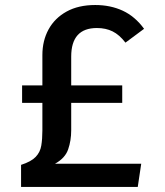

<svg xmlns="http://www.w3.org/2000/svg" viewBox="-20 -742 655 762"><path d="M357.9 -722.1Q418.5 -722.1 467.2 -699.5Q515.9 -676.9 551.8 -627.7L477.9 -572.8Q453.8 -604.1 426.9 -617.4Q400 -630.8 364.6 -630.8Q262.6 -630.8 262.6 -517.4V-403.1H465.1V-333.8H262.6V-225.1Q262.6 -184.1 250.5 -149.2Q238.5 -114.4 198.5 -92.3H540.5L526.7 0H63.6V-87.7Q103.6 -100.5 121.5 -119.2Q139.5 -137.9 143.8 -164.1Q148.2 -190.3 148.2 -224.1V-333.8H67.7V-403.1H148.2V-523.6Q148.2 -580.5 172.8 -625.4Q197.4 -670.3 244.4 -696.2Q291.3 -722.1 357.9 -722.1Z"/></svg>

Font: Fira Code Medium
Style: Regular
Weight: 500
Designer: Carrois Corporate, Edenspiekermann AG, Nikita Prokopov
Foundry: Carrois Corporate, Edenspiekermann AG, Nikita Prokopov
Version: Version 6.002